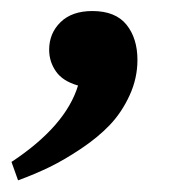

<svg xmlns="http://www.w3.org/2000/svg" viewBox="-59 -147 338 341"><path d="M-26.9 173.3 -38.6 140.6Q57.6 77.1 79.6 4.9Q52.2 -2.9 40.3 -20.3Q28.3 -37.6 28.3 -58.6Q28.3 -87.9 48.6 -107.7Q68.8 -127.4 105 -127.4Q146 -127.4 165.5 -103.3Q185.1 -79.1 185.1 -40.5Q185.1 -7.8 171.1 22.5Q157.2 52.7 136 75Q114.7 97.2 85.2 116.9Q55.7 136.7 29.1 149.7Q2.4 162.6 -26.9 173.3Z"/></svg>

Font: Elstob 18pt
Style: Bold Italic
Weight: 700
Italic angle: -20°
Designer: Peter S. Baker
Version: Version 1.015